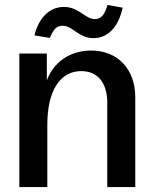

<svg xmlns="http://www.w3.org/2000/svg" viewBox="-20 -755 619 775"><path d="M58 0H171V-252C171 -388 222 -468 308 -468C374 -468 413 -421 413 -340V0H526V-363C526 -477 454 -551 348 -551C262 -551 195 -503 169 -430V-539H58ZM119 -612 181 -602C195 -633 205 -651 233 -651C274 -651 297 -601 357 -601C418 -601 459 -649 475 -724L414 -735C403 -697 389 -678 363 -678C323 -678 299 -727 238 -727C179 -727 136 -682 119 -612Z"/></svg>

Font: Ronzino Medium
Style: Regular
Weight: 500
Designer: Nunzio Mazzaferro
Foundry: Collletttivo
Version: Version 1.000;Glyphs 3.3 (3337)